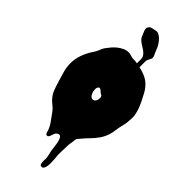

<svg xmlns="http://www.w3.org/2000/svg" viewBox="-417 -1027 1481 1481"><g transform="rotate(45 323.5 -286.5)"><path d="M57 -495Q65 -507 72.5 -518.5Q80 -530 86 -543Q92 -557 97 -569.5Q102 -582 111 -595Q124 -613 140 -632Q156 -651 175.5 -666.5Q195 -682 217 -692.5Q239 -703 263 -703Q275 -703 285.5 -700Q296 -697 307 -694Q320 -691 332 -691.5Q344 -692 356 -690Q377 -686 399.5 -681.5Q422 -677 443.5 -670Q465 -663 484.5 -653Q504 -643 521 -628Q550 -601 569 -566.5Q588 -532 605 -497Q615 -476 623 -454Q631 -432 636 -409Q642 -386 641 -364Q640 -342 638 -318Q636 -297 631 -278Q626 -259 622 -239Q618 -221 616 -202Q614 -183 609 -165Q598 -122 572.5 -85Q547 -48 515 -17Q510 -12 505.5 -7Q501 -2 496 3Q490 10 484.5 16.5Q479 23 473 30L459 46Q452 54 449 63Q447 72 447 81.5Q447 91 445 100Q443 109 441.5 117Q440 125 440 133Q440 159 438.5 183Q437 207 437 233Q437 239 438.5 254.5Q440 270 441.5 289Q443 308 443 328.5Q443 349 439.5 365Q436 381 428.5 390Q421 399 407 396Q397 394 395 385Q393 376 392 368Q390 354 391.5 339.5Q393 325 390 311Q388 299 385.5 287Q383 275 380 264Q377 253 376.5 242.5Q376 232 374 221Q371 201 367.5 179Q364 157 355 140Q344 120 328 125Q312 130 303 147Q300 152 297.5 162Q295 172 291 181Q287 190 280.5 195Q274 200 264 195Q258 192 254 178.5Q250 165 248 158Q236 126 214.5 97.5Q193 69 173 40Q161 22 144 8.5Q127 -5 112 -19Q80 -51 66.5 -85Q53 -119 41 -160Q29 -201 17 -241Q5 -281 5 -326Q5 -371 19.5 -414Q34 -457 57 -495ZM287 -342Q282 -334 281.5 -322.5Q281 -311 283.5 -298.5Q286 -286 291 -275.5Q296 -265 302 -259Q310 -251 318 -249.5Q326 -248 333.5 -251Q341 -254 346.5 -261Q352 -268 354 -277Q356 -284 356.5 -292.5Q357 -301 355 -308Q352 -319 348.5 -319.5Q345 -320 337 -325Q332 -328 326 -334.5Q320 -341 313 -345.5Q306 -350 299.5 -350.5Q293 -351 287 -342ZM233 -945Q241 -957 250.5 -959.5Q260 -962 272 -965Q286 -968 299 -970Q312 -972 326 -964Q347 -953 364.5 -931.5Q382 -910 392 -889Q397 -878 401.5 -866Q406 -854 411 -843Q414 -836 417.5 -829.5Q421 -823 423 -816Q427 -800 421 -789.5Q415 -779 409 -766Q404 -756 404 -743V-669Q404 -658 404.5 -647Q405 -636 403 -625Q401 -617 399 -612Q398 -610 398 -608.5Q398 -607 396 -605Q395 -602 390 -602Q383 -600 379 -604Q377 -606 376 -609.5Q375 -613 374 -616Q372 -626 372.5 -636Q373 -646 372 -656Q370 -667 369 -678Q368 -689 368 -700Q368 -714 368.5 -727.5Q369 -741 364 -755Q359 -767 350.5 -775.5Q342 -784 332 -792Q323 -799 311.5 -805.5Q300 -812 289 -819.5Q278 -827 268.5 -835.5Q259 -844 253 -855Q248 -866 243.5 -877Q239 -888 234 -899Q229 -910 227.5 -922Q226 -934 233 -945Z"/></g></svg>

Font: Double Feature
Style: Regular
Weight: 400
Designer: David Shetterly
Foundry: David Shetterly
Version: Version 2.100 1997 initial release